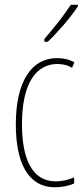

<svg xmlns="http://www.w3.org/2000/svg" viewBox="-20 -783 355 813"><path d="M310 -756V-763H280C246 -711 213 -671 168 -618V-606H182C222 -643 277 -707 310 -756ZM213 10C241 10 272 4 294 -6V-32C269 -21 241 -15 216 -15C114 -15 73 -114 73 -257C73 -427 131 -512 223 -512C246 -512 267 -507 285 -496L295 -519C274 -531 250 -537 222 -537C114 -537 47 -440 47 -256C47 -93 99 10 213 10Z"/></svg>

Font: Noto Sans Bengali ExtraCondensed Thin
Style: Regular
Weight: 100
Width: 2
Designer: Joana Ranito - Universal Thirst; Jelle Bosma - Monotype Design Team
Foundry: Universal Thirst ehf.
Version: Version 3.000